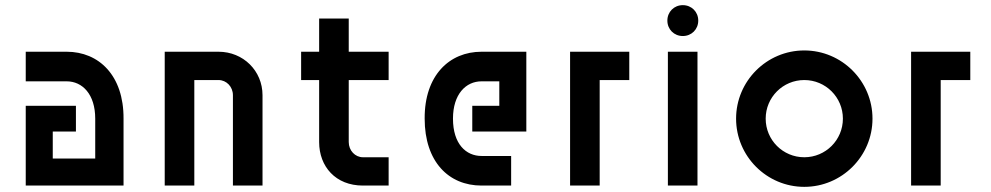

<svg xmlns="http://www.w3.org/2000/svg" viewBox="-20 -721 3850 746"><path d="M350 -260V-105H185V-210H275V-310H80V0H460V-260C461 -428 364 -520 239 -520H80V-405H239C300 -405 350 -355 350 -260Z M620 0H735V-410H829C860 -410 885 -384 885 -351V0H1000V-351C1000 -446 925 -520 829 -520H620Z M1150 -520V-410H1220V-169C1220 -74 1284 0 1390 0H1490V-110H1390C1360 -110 1335 -136 1335 -169V-410H1490V-520H1335V-649H1220V-520Z M1630 -260C1630 -93 1723 0 1851 0H1966V-115H1851C1791 -115 1740 -161 1740 -260C1740 -355 1790 -405 1851 -405H1920V-310H1815V-210H2025V-520H1851C1726 -520 1629 -428 1630 -260Z M2425 -410V-520H2195V0H2310V-410Z M2575 0H2690V-520H2575ZM2573 -641C2573 -607 2599 -581 2633 -581C2667 -581 2693 -607 2693 -641C2693 -675 2667 -701 2633 -701C2599 -701 2573 -675 2573 -641Z M3105 -110C3022 -110 2955 -177 2955 -260C2955 -343 3022 -410 3105 -410C3188 -410 3255 -343 3255 -260C3255 -177 3188 -110 3105 -110ZM2840 -260C2840 -114 2959 5 3105 5C3251 5 3370 -114 3370 -260C3370 -406 3251 -525 3105 -525C2959 -525 2840 -406 2840 -260Z M3750 -410V-520H3520V0H3635V-410Z"/></svg>

Font: Grotesk 03
Style: Bold
Weight: 500
Designer: Frank Adebiaye, contributions by Jérémy Landes, Ariel Martín Pérez
Foundry: Velvetyne Type Foundry
Version: Version 3.000;Glyphs 3.1.2 (3150)